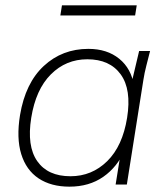

<svg xmlns="http://www.w3.org/2000/svg" viewBox="-20 -691 623 719"><path d="M240 8Q171 8 124.5 -23Q78 -54 59.5 -114Q41 -174 55 -260Q75 -380 144 -444Q213 -508 311 -508Q381 -508 426.5 -471Q472 -434 482 -369H470L501 -500H542Q535 -472 528 -445Q521 -418 517 -392L455 0H413L434 -131H448Q420 -66 367 -29Q314 8 240 8ZM244 -31Q324 -31 381.5 -87.5Q439 -144 456 -250Q473 -356 432 -412.5Q391 -469 307 -469Q227 -469 170.5 -412.5Q114 -356 97 -250Q80 -144 119.5 -87.5Q159 -31 244 -31ZM206 -633 212 -671H492L486 -633Z"/></svg>

Font: Mulish ExtraLight ExtraLight
Style: Italic
Weight: 250
Italic angle: -9°
Version: Version 3.603